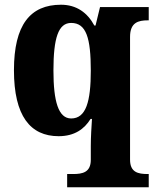

<svg xmlns="http://www.w3.org/2000/svg" viewBox="-20 -566 660 812"><path d="M264 226H609V170H605C564 170 530 163 530 109V-410C530 -471 565 -480 605 -480H609V-536H403L384 -458H379C350 -512 304 -546 238 -546C108 -546 39 -461 39 -269C39 -76 108 10 228 10C296 10 337 -21 363 -63H369C367 -34 364 15 364 51V110C364 163 329 170 289 170H264ZM281 -65C227 -65 206 -137 206 -268C206 -406 227 -469 281 -469C345 -469 364 -405 364 -267C364 -137 344 -65 281 -65Z"/></svg>

Font: Noto Serif Hebrew SemiCondensed ExtraBold
Style: Regular
Weight: 800
Width: 4
Designer: Monotype Design Team
Foundry: Monotype Imaging Inc.
Version: Version 2.004